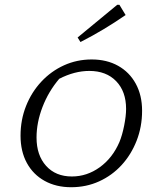

<svg xmlns="http://www.w3.org/2000/svg" viewBox="-20 -777 674 804"><path d="M278 7Q215 7 167 -19.5Q119 -46 92.5 -94.5Q66 -143 66 -209Q66 -275 89 -333Q112 -391 153 -435Q194 -479 248 -503.5Q302 -528 364 -528Q427 -528 474.5 -501.5Q522 -475 548.5 -426.5Q575 -378 575 -313Q575 -246 552 -187.5Q529 -129 489 -85.5Q449 -42 395 -17.5Q341 7 278 7ZM281 -38Q344 -38 397.5 -76.5Q451 -115 480 -182Q492 -211 500 -251.5Q508 -292 508 -321Q508 -394 466.5 -437Q425 -480 354 -480Q292 -480 228 -447Q183 -394 158 -329Q133 -264 133 -201Q133 -127 173 -82.5Q213 -38 281 -38ZM317 -601 305 -620 471 -757H480L506 -714Q461 -683 414.5 -655Q368 -627 317 -601Z"/></svg>

Font: Piazzolla SC Light
Style: Italic
Weight: 300
Italic angle: -11.3°
Designer: Juan Pablo del Peral
Foundry: Huerta Tipografica
Version: Version 1.330